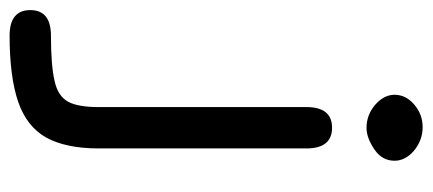

<svg xmlns="http://www.w3.org/2000/svg" viewBox="-392 -434 879 390"><g transform="rotate(90 47.0 -238.5)"><path d="M-76 181C-19.5 181 25 175 58.5 163.5C92 152 116 133 131 106.5C145.5 80 153 44.5 153 0C153 0 153 -422 153 -422C153 -422 153 -422 153 -422C153 -456.5 139 -474 111 -474C111 -474 111 -474 111 -474C83 -474 69 -456.5 69 -422C69 -422 69 0 69 0C69 0 69 0 69 0C69 27.5 65.5 48 58.5 61.5C51 75.5 37 85 16.5 89.5C-4.5 94.5 -35.5 97 -76 97C-76 97 -76 97 -76 97C-110.5 97 -128 111 -128 139C-128 139 -128 139 -128 139C-128 167 -110.5 181 -76 181C-76 181 -76 181 -76 181ZM111 -544C125 -544 139.5 -549.5 155 -560C170.5 -570.5 178 -584 178 -601C178 -601 178 -601 178 -601C178 -615.5 171 -629 157.5 -640.5C143.5 -652 127.5 -658 110 -658C110 -658 110 -658 110 -658C92.5 -658 77.5 -652.5 64 -641C50.5 -629.5 44 -616 44 -601C44 -601 44 -601 44 -601C44 -586.5 51 -573 64.5 -561.5C78 -550 93.5 -544 111 -544C111 -544 111 -544 111 -544Z"/></g></svg>

Font: Jura-Fortis-Bold
Style: Bold
Weight: 500
Designer: Daniel Johnson, Alexei Vanyashin, Mirko Velimirovic
Foundry: Daniel Johnson
Version: ""